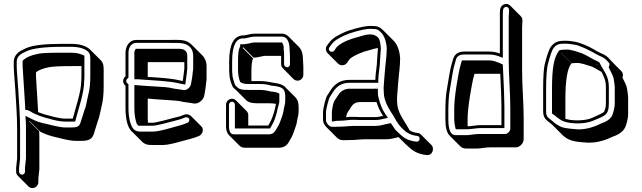

<svg xmlns="http://www.w3.org/2000/svg" viewBox="-20 -685 3263 976"><path d="M145 271C161 271 175 257 175 241V221L180 175V20C180 7 180 -5 179 -18L126 -71C128 -70 130 -70 131 -69L184 -16C208 -3 235 6 266 13C291 19 333 31 367 31H394C424 31 445 26 455 1C459 -8 470 -49 476 -66C487 -95 485 -97 498 -152C504 -176 507 -208 507 -249V-324C507 -347 507 -361 494 -377L441 -430C421 -451 388 -462 342 -462H294C206 -462 146 -455 112 -440L86 -427C62 -413 50 -394 50 -370V-345C50 -324 56 -258 58 -226C61 -169 67 -102 67 -33V122L62 168V188C62 196 65 203 71 209L124 262C130 268 137 271 145 271ZM350 -82H314C297 -82 278 -85 258 -90C225 -99 206 -102 174 -115L163 -295V-317C173 -327 194 -336 227 -343C245 -347 286 -349 347 -349H394V-302C394 -293 394 -283 393 -274C393 -218 364 -138 350 -82ZM127 -139C125 -140 124 -140 123 -140V-143ZM342 -417H294C233 -417 192 -416 171 -411C133 -403 112 -393 95 -376V-348L108 -143V-127L121 -125C123 -125 135 -119 151 -109C194 -89 217 -85 254 -75C275 -70 295 -67 314 -67H362L365 -78C379 -133 408 -214 408 -273C409 -283 409 -293 409 -302V-402C390 -411 372 -417 342 -417ZM92 203C84 203 77 196 77 188V169L82 123V-33C82 -103 76 -170 73 -227C71 -259 65 -326 65 -345V-370C65 -388 73 -402 93 -414L118 -426C148 -439 207 -447 294 -447H342C386 -447 415 -436 430 -420C439 -408 439 -400 439 -377V-302C439 -262 436 -231 430 -209C417 -153 420 -152 409 -124C403 -106 391 -65 388 -58C381 -41 370 -37 341 -37H314C283 -37 242 -49 216 -55C183 -62 166 -67 134 -84L132 -85L109 -96L111 -70C112 -58 112 -46 112 -33V121L107 167V188C107 196 100 203 92 203Z M618 -249V-136C618 -87 626 -35 653 -14L706 39C722 51 733 52 755 52H810C830 52 861 45 903 33C930 25 966 18 992 6C1008 -1 1019 -27 1004 -42L951 -95C942 -104 925 -107 911 -100C901 -95 885 -91 864 -86C852 -83 773 -61 757 -61H732C732 -68 731 -75 731 -83V-184L763 -181C800 -178 882 -174 893 -171C901 -169 910 -167 919 -166L940 -163C945 -162 953 -161 965 -159C990 -155 1014 -178 1018 -198C1024 -227 1027 -252 1030 -282V-348C1030 -371 1022 -390 1008 -404L955 -457C925 -487 897 -482 828 -482H672C639 -482 618 -452 618 -416V-297C602 -284 602 -262 618 -249ZM691 -61H690C689 -62 688 -63 688 -64ZM731 -294V-360C731 -364 731 -367 732 -369H917V-337C917 -332 914 -310 909 -273C904 -274 899 -275 895 -276C850 -287 795 -290 731 -294ZM932 -401C932 -409 931 -417 925 -424C915 -436 900 -437 886 -437H670L666 -429C662 -422 663 -417 663 -413V-282H682C768 -275 838 -274 891 -261C895 -260 901 -259 906 -258L922 -255L924 -271C929 -308 932 -329 932 -337ZM684 -46H757C779 -46 856 -68 868 -71C889 -76 906 -81 918 -87C925 -90 930 -89 935 -87C946 -83 945 -66 933 -61C909 -50 874 -42 846 -34C805 -22 774 -16 757 -16H702C680 -16 675 -17 662 -26C643 -42 633 -88 633 -136V-256L628 -261C614 -273 625 -284 633 -290V-416C633 -447 650 -467 672 -467H828C867 -467 893 -467 905 -465C941 -460 962 -437 962 -401V-336C959 -306 956 -282 950 -254C947 -241 929 -225 914 -227C901 -229 894 -230 890 -231L868 -234C860 -235 852 -237 844 -239C828 -243 748 -246 711 -249L663 -253V-136C663 -105 667 -78 675 -56C679 -49 680 -50 684 -46Z M1413 -514H1280C1264 -514 1246 -511 1226 -506C1222 -505 1218 -505 1213 -505C1168 -502 1145 -458 1145 -373V-330C1145 -323 1145 -317 1146 -311C1146 -292 1151 -271 1160 -250C1163 -241 1172 -233 1180 -227L1233 -174C1250 -161 1268 -160 1294 -160H1349C1361 -160 1373 -159 1383 -157C1375 -124 1378 -127 1364 -88C1358 -71 1351 -61 1344 -47H1242V-100C1242 -108 1239 -115 1233 -121L1180 -174C1174 -180 1167 -183 1159 -183C1143 -183 1129 -169 1129 -153V-38C1130 -20 1135 -7 1144 2L1197 55C1204 62 1213 66 1225 66H1396C1421 66 1438 56 1448 37C1458 21 1467 6 1474 -16L1479 -30C1482 -39 1488 -54 1489 -65C1491 -80 1498 -100 1498 -118V-141C1498 -163 1493 -179 1482 -190L1429 -243C1418 -254 1401 -260 1378 -263C1348 -268 1333 -273 1296 -273H1258V-277V-320C1258 -356 1261 -379 1267 -388L1214 -441C1215 -443 1216 -444 1216 -445L1269 -392C1287 -392 1299 -397 1323 -401H1409V-358C1409 -350 1413 -343 1418 -338L1471 -284C1477 -278 1485 -275 1493 -275C1509 -275 1522 -289 1522 -305V-347L1520 -384C1520 -411 1513 -433 1499 -447L1446 -500C1437 -509 1426 -514 1413 -514ZM1422 -435V-449C1422 -452 1417 -464 1414 -469H1269C1244 -465 1231 -460 1216 -460H1201V-449C1191 -432 1190 -409 1190 -373V-330C1190 -305 1194 -285 1201 -268C1212 -262 1219 -258 1241 -258H1296C1326 -258 1337 -256 1358 -250C1365 -248 1371 -249 1376 -248C1416 -242 1430 -233 1430 -194V-171C1430 -156 1423 -138 1421 -120C1420 -112 1415 -97 1412 -88L1407 -74C1400 -53 1392 -40 1382 -24C1373 -10 1365 -2 1343 -2H1172C1154 -2 1146 -11 1144 -38V-153C1144 -161 1151 -168 1159 -168C1167 -168 1174 -161 1174 -153V-32H1353C1362 -49 1370 -60 1378 -83C1391 -121 1387 -120 1395 -146C1397 -155 1400 -162 1400 -171V-209L1392 -213C1380 -219 1359 -219 1355 -220C1338 -225 1318 -228 1296 -228H1241C1215 -228 1201 -229 1189 -239C1180 -246 1175 -252 1174 -255C1167 -276 1161 -294 1161 -311V-312C1160 -317 1160 -322 1160 -330V-373C1160 -458 1182 -488 1213 -490C1219 -490 1224 -489 1230 -491C1249 -496 1266 -499 1280 -499H1413C1435 -499 1452 -477 1452 -437L1454 -400V-358C1454 -350 1447 -343 1440 -343C1432 -343 1424 -351 1424 -358V-417C1423 -425 1422 -432 1422 -435Z M1888 -279H1756C1714 -279 1682 -261 1659 -224C1654 -215 1648 -207 1643 -199C1636 -188 1622 -136 1622 -112V-77C1622 -63 1628 -50 1639 -39L1692 14C1710 32 1726 27 1757 27C1793 27 1808 22 1855 23H1944C1967 23 1986 16 2006 12L2040 46C2067 70 2085 92 2133 101L2147 103C2179 108 2190 69 2173 52L2120 -1C2116 -5 2111 -8 2104 -9L2090 -11C2082 -13 2066 -17 2061 -25L2047 -49C2031 -76 1999 -119 1999 -163C1999 -169 1998 -176 1998 -184C1998 -195 2003 -243 2004 -263C2007 -304 2014 -346 2014 -390C2011 -429 2000 -459 1981 -478L1928 -531C1911 -548 1899 -553 1871 -553C1846 -555 1807 -547 1754 -530C1738 -525 1716 -515 1688 -499C1674 -491 1661 -479 1650 -464L1642 -453C1633 -441 1636 -424 1645 -415L1698 -362C1710 -350 1732 -350 1744 -365L1751 -376C1755 -381 1758 -386 1761 -388C1783 -405 1820 -421 1861 -431C1876 -436 1889 -439 1901 -441V-439L1897 -382C1897 -349 1888 -312 1888 -279ZM1739 -89C1744 -116 1751 -118 1763 -138C1773 -157 1789 -166 1809 -166H1894C1902 -140 1913 -117 1927 -96C1917 -94 1903 -90 1891 -90H1807C1799 -90 1790 -91 1780 -91C1765 -92 1752 -91 1739 -89ZM1903 -279C1903 -309 1912 -347 1912 -381L1916 -439C1914 -465 1912 -484 1901 -495C1876 -520 1839 -509 1804 -498C1760 -487 1725 -473 1698 -452C1692 -447 1689 -442 1686 -438L1679 -427C1671 -418 1654 -421 1652 -433C1651 -439 1652 -441 1654 -444L1662 -455C1672 -469 1683 -479 1695 -486C1722 -502 1745 -511 1759 -516C1812 -533 1848 -540 1870 -538H1871C1897 -538 1902 -535 1917 -520C1932 -505 1943 -478 1946 -442C1946 -399 1939 -359 1936 -317C1935 -297 1930 -250 1930 -237C1930 -228 1931 -220 1931 -216C1931 -165 1966 -119 1981 -94L1995 -70C2004 -56 2011 -46 2018 -39L2033 -24C2047 -10 2068 0 2087 4L2102 6C2120 9 2115 38 2096 35L2082 33C2037 24 2025 7 1997 -18C1990 -24 1983 -34 1973 -50L1967 -59L1957 -57C1933 -53 1914 -45 1891 -45H1802C1754 -46 1738 -41 1704 -41C1668 -41 1663 -36 1649 -50C1640 -59 1637 -68 1637 -77V-112C1637 -132 1652 -185 1656 -191C1660 -198 1667 -207 1672 -216C1693 -249 1719 -264 1756 -264H1903ZM1886 -234H1756C1731 -234 1710 -221 1697 -198C1687 -181 1676 -174 1671 -144C1668 -130 1667 -119 1667 -112V-67L1684 -70C1688 -71 1695 -71 1704 -71C1735 -71 1754 -77 1780 -76C1790 -76 1798 -75 1807 -75H1891C1906 -75 1921 -79 1930 -81L1952 -86L1939 -105C1922 -129 1912 -157 1904 -189C1902 -197 1901 -205 1901 -208V-234H1887C1887 -234 1939 -273 1886 -234Z M2472 64H2603C2622 64 2642 43 2642 23V-84C2642 -163 2634 -246 2634 -328V-546C2634 -570 2641 -589 2627 -603L2574 -656C2564 -666 2548 -669 2534 -658C2519 -646 2521 -627 2521 -599V-413C2504 -420 2484 -423 2461 -423H2341C2311 -423 2292 -411 2284 -387C2282 -380 2280 -372 2277 -363C2268 -337 2261 -284 2252 -233C2246 -201 2244 -162 2244 -116V-79C2244 -37 2251 -10 2266 5L2319 58C2327 66 2337 70 2349 70H2408C2421 70 2450 64 2472 64ZM2523 -310C2527 -230 2529 -174 2529 -144V-49H2419C2406 -49 2372 -43 2357 -43V-80C2357 -108 2361 -147 2369 -197C2374 -227 2383 -282 2392 -310H2514ZM2419 -4C2395 -4 2365 2 2355 2H2296C2275 2 2259 -15 2259 -79V-116C2259 -162 2261 -199 2267 -230C2276 -281 2283 -335 2291 -358C2294 -368 2296 -377 2298 -383C2304 -400 2316 -408 2341 -408H2461C2483 -408 2500 -405 2515 -399L2536 -391V-599C2536 -630 2536 -640 2543 -646C2547 -649 2551 -650 2554 -650C2575 -648 2566 -620 2566 -599V-381C2566 -298 2574 -215 2574 -137V-30C2574 -18 2559 -4 2550 -4ZM2355 -28C2372 -28 2408 -34 2419 -34H2544V-144C2544 -178 2541 -259 2536 -357C2523 -364 2507 -369 2497 -373C2489 -376 2477 -378 2461 -378H2328L2325 -368C2315 -338 2306 -282 2301 -252C2293 -201 2289 -162 2289 -133V-77C2289 -64 2291 -52 2294 -39L2297 -28Z M3060 -242V-159C3060 -143 3056 -127 3050 -116C3045 -111 3024 -101 2988 -85C2956 -71 2892 -69 2854 -81V-180C2854 -277 2864 -338 2885 -363L2832 -416H2833L2886 -363C2892 -364 2902 -365 2915 -365C2935 -365 2967 -353 2987 -347C2996 -344 3017 -331 3037 -320C3041 -314 3044 -308 3047 -300C3054 -283 3060 -272 3060 -242ZM3144 -291C3149 -303 3147 -314 3139 -323C3119 -343 3098 -363 3079 -384C3068 -398 3054 -407 3034 -415C3027 -418 3013 -425 2993 -437C2977 -447 2934 -467 2902 -473C2884 -475 2878 -478 2851 -478C2820 -478 2802 -473 2784 -452C2772 -439 2761 -407 2749 -358C2744 -337 2741 -296 2741 -233V-118C2741 -78 2766 -70 2787 -51L2840 2C2867 27 2891 35 2951 39C2998 44 3045 34 3094 10C3126 -1 3147 -16 3157 -36C3163 -47 3173 -80 3173 -106V-189C3173 -197 3171 -213 3167 -237C3165 -249 3154 -272 3144 -291ZM3018 -353 3011 -360C3014 -359 3015 -358 3016 -357ZM3099 -288C3103 -264 3105 -248 3105 -242V-159C3105 -136 3095 -104 3091 -96C3083 -81 3065 -67 3035 -57C2989 -34 2942 -23 2899 -29C2867 -31 2843 -36 2835 -39C2819 -46 2805 -55 2797 -62C2771 -86 2756 -86 2756 -118V-233C2756 -295 2760 -336 2764 -354C2776 -403 2787 -433 2795 -442C2810 -460 2822 -463 2851 -463C2876 -463 2882 -460 2900 -458C2906 -457 2912 -456 2920 -453C2950 -442 2971 -432 2985 -424C3006 -412 3020 -405 3028 -401C3047 -394 3058 -385 3068 -374L3075 -366C3082 -359 3077 -351 3074 -343C3083 -325 3098 -296 3099 -288ZM2824 -430C2795 -396 2786 -336 2786 -233V-108C2800 -99 2823 -78 2840 -70C2881 -53 2955 -54 2994 -71C3051 -96 3075 -96 3075 -159V-242C3075 -297 3052 -320 3035 -352L3028 -366C3025 -369 3022 -372 3016 -374C2997 -381 2956 -408 2938 -414C2919 -420 2887 -433 2862 -433C2845 -433 2835 -432 2824 -430Z"/></svg>

Font: Squarish
Style: Shd
Weight: 400
Foundry: Cannot Into Space Fonts
Version: Version 0.272